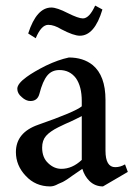

<svg xmlns="http://www.w3.org/2000/svg" viewBox="-20 -656 484 688"><path d="M108 -519 81 -536Q111 -629 164 -629Q184 -629 223 -609Q261 -590 277 -590Q300 -590 321 -636L347 -622Q319 -528 266 -528Q244 -528 200 -551Q174 -567 153 -567Q128 -567 108 -519ZM438 -40 349 12Q320 12 300 -8Q283 -25 275 -51Q272 -49 259 -40Q245 -30 240 -27Q234 -23 223 -15Q211 -7 205 -4Q198 -1 189 3Q180 8 173 10Q166 12 160 12Q107 12 72 -26Q37 -63 37 -111Q37 -181 117 -209Q249 -255 273 -275V-294Q273 -346 252 -376Q230 -405 193 -405Q166 -405 150 -386Q133 -366 121 -319Q114 -294 89 -294Q73 -294 58 -308Q42 -321 42 -338Q42 -356 75 -380Q101 -399 145 -421Q189 -442 227 -450Q278 -450 312 -423Q358 -385 358 -298V-116Q358 -57 393 -57Q411 -57 428 -67ZM273 -83V-240Q264 -235 249 -228Q233 -220 214 -212Q195 -203 189 -200Q159 -185 145 -169Q131 -153 131 -127Q131 -91 153 -71Q174 -51 200 -51Q239 -51 273 -83Z"/></svg>

Font: Ponomar
Style: Regular
Weight: 400
Version: Version 1.301; ttfautohint (v1.8.4.7-5d5b)